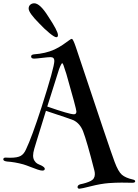

<svg xmlns="http://www.w3.org/2000/svg" viewBox="-20 -1056 841 1166"><path d="M416 -820Q420 -820 426 -807.5Q432 -795 438.5 -776Q445 -757 446 -754Q650 -141 676 -73Q698 -14 720 5Q742 24 786 34Q801 37 801 45Q801 54 783 54Q778 54 756 53.5Q734 53 718 53Q682 53 640 56Q591 60 532 75Q473 90 463 90Q451 90 451 80Q451 68 468 63Q504 56 531 43Q556 30 556 2Q556 -10 553 -21Q508 -198 484 -260Q465 -307 426 -326Q416 -331 259 -383Q248 -346 230 -289Q212 -232 202 -198.5Q192 -165 188 -152Q181 -128 181 -111Q181 -93 189 -80.5Q197 -68 205.5 -63Q214 -58 231 -51Q252 -40 252 -31Q252 -20 237 -20Q227 -20 209 -26Q191 -32 164.5 -42.5Q138 -53 121 -58Q70 -72 23 -75Q0 -78 0 -88Q0 -99 14 -99Q15 -99 24.5 -98.5Q34 -98 42 -98Q86 -98 106 -109.5Q126 -121 138 -149Q173 -222 232 -404Q310 -648 310 -686Q310 -709 287 -709Q273 -709 236 -704.5Q199 -700 187 -700Q169 -700 169 -713Q169 -724 186 -726Q257 -731 310 -755Q338 -768 362 -784.5Q386 -801 398.5 -810.5Q411 -820 416 -820ZM334 -621 267 -409Q401 -362 429 -362Q444 -362 444 -379Q444 -394 383 -607Q381 -611 375.5 -629.5Q370 -648 365.5 -660Q361 -672 358 -672Q354 -672 346 -654Q338 -636 334 -621ZM188 -1036Q223 -1036 273 -956Q332 -867 332 -843Q332 -830 322 -830Q311 -830 280.5 -855Q250 -880 220 -912Q154 -978 154 -1004Q154 -1019 164 -1027.5Q174 -1036 188 -1036Z"/></svg>

Font: Henny Penny
Style: Regular
Weight: 400
Designer: Olga Umpeleva
Foundry: Brownfox
Version: Version 1.001